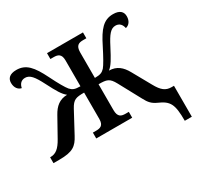

<svg xmlns="http://www.w3.org/2000/svg" viewBox="-189 -951 1441 1392"><g transform="rotate(-30 532.0 -255.0)"><path d="M978 210H1037V-49H1017C968 -49 938 -73 904 -135L818 -289C787 -345 748 -379 684 -380C716 -406 736 -442 780 -526C821 -606 847 -639 887 -639C922 -639 939 -614 944 -586C972 -591 993 -617 993 -657C993 -694 970 -720 913 -720C833 -720 789 -668 734 -557C697 -484 669 -434 652 -414C632 -393 616 -385 569 -385V-598C569 -657 597 -665 632 -665H659V-714H358V-665H385C419 -665 448 -657 448 -602V-385C401 -385 385 -393 365 -414C348 -434 319 -484 283 -557C228 -668 184 -720 104 -720C47 -720 24 -694 24 -657C24 -617 45 -591 73 -586C78 -614 95 -639 130 -639C170 -639 196 -606 237 -526C280 -442 301 -406 333 -380C269 -379 230 -345 199 -289L113 -135C79 -74 48 -49 5 -49H0V0H49C162 0 196 -27 232 -95L325 -268C357 -327 380 -332 448 -332V-111C448 -56 419 -49 385 -49H358V0H659V-49H632C597 -49 569 -57 569 -116V-332C637 -332 659 -327 691 -268L790 -85C813 -40 834 -19 872 -2C959 36 978 71 978 210Z"/></g></svg>

Font: Noto Serif Semi
Style: Regular
Weight: 600
Designer: Monotype Design Team
Foundry: Monotype Imaging Inc.
Version: Version 1.002